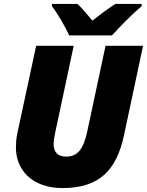

<svg xmlns="http://www.w3.org/2000/svg" viewBox="-20 -947 748 977"><path d="M332 -767H550C589 -810 651 -874 701 -916V-927H567C526 -901 487 -871 450 -842C432 -864 396 -908 374 -927H244V-916C274 -877 312 -811 332 -767ZM298 10C489 10 574 -85 611 -259L708 -714H517L424 -278C404 -185 373 -150 316 -150C275 -150 253 -173 253 -212C253 -229 256 -249 260 -268L355 -714H164L67 -263C63 -242 61 -217 61 -197C61 -77 149 10 298 10Z"/></svg>

Font: Noto Sans Black
Style: Italic
Weight: 900
Italic angle: -12°
Designer: Monotype Design Team
Foundry: Monotype Imaging Inc.
Version: Version 2.013